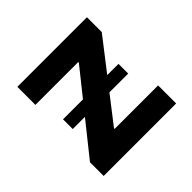

<svg xmlns="http://www.w3.org/2000/svg" viewBox="-138 -695 845 845"><g transform="rotate(-45 284.5 -273.0)"><path d="M59.1 0V-85L334.5 -429.7V-433.6H67.9V-545.9H501V-453.6L239.7 -116.2V-112.3H510.3V0ZM108.9 -242.2V-302.7H454.1V-242.2Z"/></g></svg>

Font: Inter Cardless
Style: Bold
Weight: 700
Designer: Rasmus Andersson
Foundry: rsms
Version: Version 4.001;git-9221beed3